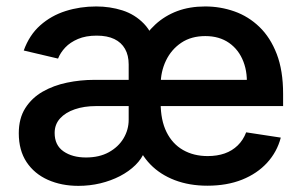

<svg xmlns="http://www.w3.org/2000/svg" viewBox="-20 -573 954 604"><path d="M226.6 11.7Q173.3 11.7 130.6 -7.3Q87.9 -26.4 63.5 -63.2Q39.1 -100.1 39.1 -153.8Q39.1 -200.7 59.6 -232.9Q80.1 -265.1 114.3 -284.7Q148.4 -304.2 190.7 -313Q232.9 -321.8 276.9 -321.8H793.5L755.4 -293Q760.3 -341.3 745.8 -378.9Q731.4 -416.5 700.7 -438Q669.9 -459.5 626 -459.5Q581.5 -459.5 550.3 -438.5Q519 -417.5 502.2 -382.6Q485.4 -347.7 485.4 -306.2V-249.5Q485.4 -194.8 503.9 -157.5Q522.5 -120.1 555.9 -101.1Q589.4 -82 633.3 -82Q663.1 -82 686.8 -90.3Q710.4 -98.6 727.8 -115.5Q745.1 -132.3 754.4 -156.7L863.3 -140.1Q851.6 -95.2 820.3 -61Q789.1 -26.9 741.5 -7.8Q693.8 11.2 632.3 11.2Q575.7 11.2 529.8 -6.3Q483.9 -23.9 452.9 -55.9Q421.9 -87.9 408.2 -130.4L419.4 -431.2Q439 -468.8 468.8 -496.1Q498.5 -523.4 537.6 -538.1Q576.7 -552.7 625.5 -552.7Q673.3 -552.7 717.5 -537.1Q761.7 -521.5 796.1 -488.3Q830.6 -455.1 850.6 -403.1Q870.6 -351.1 870.6 -277.8V-239.3H282.2Q244.6 -239.3 215.3 -229.2Q186 -219.2 168.9 -200.4Q151.9 -181.6 151.9 -154.8Q151.9 -116.2 179.7 -96.9Q207.5 -77.6 250.5 -77.6Q292.5 -77.6 322.5 -94.2Q352.5 -110.8 368.7 -137.9Q384.8 -165 384.8 -196.3V-370.1Q384.8 -398.9 373.3 -419.2Q361.8 -439.5 339.6 -450.2Q317.4 -460.9 284.2 -460.9Q250 -460.9 225.3 -450.4Q200.7 -439.9 185.3 -423.6Q169.9 -407.2 162.6 -388.7L54.7 -414.1Q72.3 -462.9 106.7 -493.4Q141.1 -523.9 186.5 -538.3Q231.9 -552.7 282.7 -552.7Q326.2 -552.7 365.2 -540.3Q404.3 -527.8 432.9 -498.3Q461.4 -468.8 473.1 -417L460.4 -97.7H435.5Q426.3 -73.7 406 -53.7Q385.7 -33.7 357.4 -19Q329.1 -4.4 295.7 3.7Q262.2 11.7 226.6 11.7Z"/></svg>

Font: Inter
Style: 540
Weight: 540
Designer: Rasmus Andersson
Foundry: rsms
Version: Version 4.001;git-66647c0bb